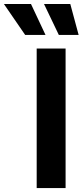

<svg xmlns="http://www.w3.org/2000/svg" viewBox="-126 -953 419 973"><path d="M206.4 0H59.9V-707H206.4ZM-106.2 -932.8H31L104.6 -776H1.5ZM97 -932.8H230.2L272.5 -776H172.1Z"/></svg>

Font: WEMIX Pretendard Variable
Style: Regular
Weight: 400
Designer: Base glyphs from Inter by Rasmus Andersson; Hangeul glyphs from Noto Sans CJK(Source Han Sans) by Jang Soo-young and Kan
Foundry: Kil Hyung-jin
Version: Version 1.000;Glyphs 3.2 (3208)